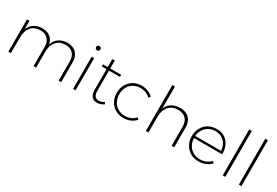

<svg xmlns="http://www.w3.org/2000/svg" viewBox="54 -1715 3873 2688"><g transform="rotate(30 1990.0 -370.5)"><path d="M511 -310Q511 -392 466.5 -437.5Q422 -483 344 -483Q251 -481 198 -420Q145 -359 145 -255H124Q124 -341 151.5 -399.5Q179 -458 231 -489Q283 -520 355 -521Q416 -521 460.5 -496.5Q505 -472 528.5 -426.5Q552 -381 552 -317V0H511ZM917 -310Q917 -392 873 -437.5Q829 -483 750 -483Q656 -481 604 -420Q552 -359 552 -255H531Q531 -341 558.5 -399.5Q586 -458 637.5 -489Q689 -520 760 -521Q823 -521 867 -496.5Q911 -472 934.5 -426.5Q958 -381 958 -317V0H917ZM104 -520H145V0H104Z M1149 -520H1190V0H1149ZM1170 -705Q1185 -705 1195 -695Q1205 -685 1205 -670Q1205 -656 1195 -645.5Q1185 -635 1170 -635Q1156 -635 1145.5 -645.5Q1135 -656 1135 -670Q1135 -685 1145.5 -695Q1156 -705 1170 -705Z M1457 -148Q1457 -92 1478.5 -64Q1500 -36 1540 -36Q1563 -37 1585.5 -44.5Q1608 -52 1628 -67L1644 -37Q1620 -19 1592.5 -9.5Q1565 0 1535 1Q1498 1 1471.5 -14.5Q1445 -30 1431 -62.5Q1417 -95 1417 -143V-636H1457ZM1341 -508H1634V-474H1341Z M2123 -422Q2092 -451 2051.5 -467.5Q2011 -484 1962 -484Q1900 -484 1851 -455.5Q1802 -427 1774.5 -376.5Q1747 -326 1747 -260Q1747 -194 1774.5 -143.5Q1802 -93 1851 -64Q1900 -35 1962 -35Q2014 -35 2058 -54Q2102 -73 2132 -108L2157 -83Q2122 -44 2072 -21.5Q2022 1 1961 1Q1887 1 1830 -32.5Q1773 -66 1739.5 -125Q1706 -184 1706 -260Q1706 -336 1739.5 -395Q1773 -454 1830 -487.5Q1887 -521 1961 -521Q2017 -521 2064.5 -502Q2112 -483 2147 -449Z M2742 -310Q2742 -392 2697 -437.5Q2652 -483 2572 -483Q2476 -481 2422 -420Q2368 -359 2368 -255H2346Q2346 -341 2374 -399.5Q2402 -458 2455.5 -489Q2509 -520 2582 -521Q2645 -521 2690.5 -496.5Q2736 -472 2760 -426.5Q2784 -381 2784 -317V0H2742ZM2326 -742H2368V0H2326Z M3377 -285Q3373 -345 3347.5 -390Q3322 -435 3277 -460.5Q3232 -486 3173 -486Q3111 -486 3062.5 -457.5Q3014 -429 2986.5 -378.5Q2959 -328 2959 -262Q2959 -195 2987 -143.5Q3015 -92 3064 -63Q3113 -34 3175 -34Q3285 -34 3351 -107L3375 -82Q3340 -43 3287.5 -21Q3235 1 3173 1Q3100 1 3042.5 -32.5Q2985 -66 2952 -125Q2919 -184 2919 -260Q2919 -336 2952 -395Q2985 -454 3042.5 -487.5Q3100 -521 3173 -521Q3250 -521 3304.5 -487Q3359 -453 3387.5 -391.5Q3416 -330 3415 -251H2949V-285Z M3569 -742H3611V0H3569Z M3829 -742H3871V0H3829Z"/></g></svg>

Font: Alexandria ExtraLight
Style: Regular
Weight: 250
Designer: Mohamed Gaber
Foundry: Kief Type Foundry
Version: Version 5.100